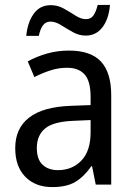

<svg xmlns="http://www.w3.org/2000/svg" viewBox="-20 -752 548 782"><path d="M261 -546Q350 -546 391.5 -501Q433 -456 433 -364V0H370L355 -75H352Q322 -32 286.5 -11Q251 10 193 10Q124 10 83 -32Q42 -74 42 -149Q42 -229 98.5 -273Q155 -317 269 -321L349 -324V-357Q349 -422 324.5 -449Q300 -476 253 -476Q218 -476 184.5 -465Q151 -454 120 -438L93 -502Q127 -521 170 -533.5Q213 -546 261 -546ZM281 -260Q198 -257 164 -229Q130 -201 130 -149Q130 -103 153.5 -81Q177 -59 216 -59Q274 -59 311.5 -98Q349 -137 349 -213V-263ZM87 -606Q92 -660 117 -695.5Q142 -731 187 -731Q215 -731 240 -717Q265 -703 287.5 -688.5Q310 -674 330 -674Q350 -674 360.5 -689Q371 -704 378 -732H428Q423 -674 397 -640.5Q371 -607 329 -607Q302 -607 277 -621Q252 -635 229 -649.5Q206 -664 186 -664Q166 -664 155 -649Q144 -634 138 -606Z"/></svg>

Font: Noto Sans SemiCondensed
Style: Regular
Weight: 400
Width: 4
Designer: Monotype Design Team
Foundry: Monotype Imaging Inc.
Version: Version 2.013; ttfautohint (v1.8.4.7-5d5b)